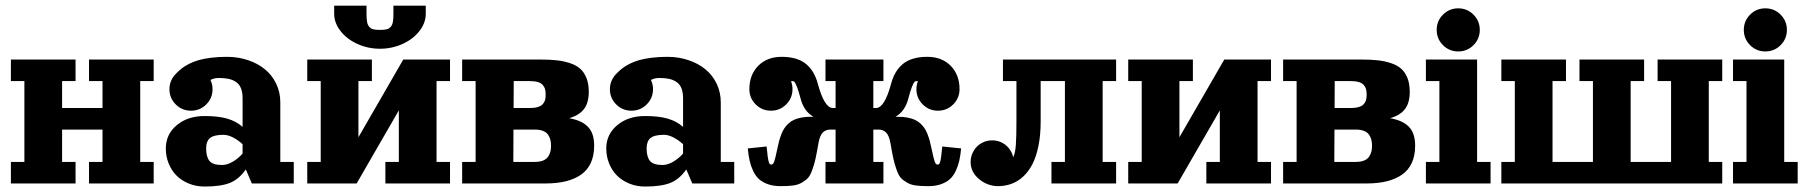

<svg xmlns="http://www.w3.org/2000/svg" viewBox="-20 -665 6556 696"><path d="M302.7 0V-78.1H351.6V-195.3H205.1V-78.1H253.9V0H19.5V-78.1H68.4V-371.1H19.5V-449.2H253.9V-371.1H205.1V-273.4H351.6V-371.1H302.7V-449.2H537.1V-371.1H488.3V-78.1H537.1V0Z M996.1 -294.2V-78.1H1044.9V0H892.8L871.1 -50.8Q846.2 -15.1 813.4 -2Q780.5 11.2 721.7 11.2Q691.2 11.2 664.9 0.6Q638.7 -10 620.2 -28.3Q601.8 -46.6 591.4 -72.3Q581.1 -97.9 581.1 -127.2Q581.1 -177.7 620.6 -211.1Q660.2 -244.4 721.7 -244.4Q771.2 -244.4 803.7 -235Q836.2 -225.6 859.4 -205.1V-308.6Q859.4 -330.6 853.4 -345.3Q847.4 -360.1 835.4 -368Q823.5 -376 808.6 -379.2Q793.7 -382.3 772.9 -382.3Q756.3 -382.3 742.9 -375.2Q750.5 -359.4 750.5 -341.8Q750.5 -309.3 727.7 -286.5Q704.8 -263.7 672.4 -263.7Q639.9 -263.7 617.1 -286.5Q594.2 -309.3 594.2 -341.8Q594.2 -358.4 600.7 -373Q607.2 -387.7 618.7 -398.7Q628.4 -408.9 638.9 -417.1Q649.4 -425.3 665.4 -433.5Q681.4 -441.7 700.2 -447Q719 -452.4 745.2 -455.7Q771.5 -459 802.7 -459Q843.3 -459 878.9 -447Q914.6 -435.1 940.4 -413.8Q966.3 -392.6 981.2 -361.6Q996.1 -330.6 996.1 -294.2ZM859.4 -108.4V-142.1Q844.2 -156.5 825.3 -166.4Q806.4 -176.3 790.3 -176.3Q755.6 -176.3 741.5 -164.7Q727.3 -153.1 727.3 -127.2Q727.3 -96.2 739.5 -81.5Q751.7 -66.9 784.9 -66.9Q803.7 -66.9 824.1 -79Q844.5 -91.1 859.4 -108.4Z M1191.4 -615.2V-644.5H1308.6V-615.2Q1308.6 -596.4 1310.7 -585.4Q1312.7 -574.5 1318.5 -567.7Q1324.2 -561 1333.1 -558.8Q1342 -556.6 1357.4 -556.6Q1372.8 -556.6 1381.7 -558.8Q1390.6 -561 1396.4 -567.7Q1402.1 -574.5 1404.2 -585.4Q1406.2 -596.4 1406.2 -615.2V-644.5H1523.4V-615.2Q1523.4 -581.8 1500.4 -552.4Q1477.3 -522.9 1439 -505.6Q1400.6 -488.3 1357.4 -488.3Q1314.2 -488.3 1275.9 -505.6Q1237.5 -522.9 1214.5 -552.4Q1191.4 -581.8 1191.4 -615.2ZM1377 0V-78.1H1425.8V-264.9L1272.9 0H1093.8V-78.1H1142.6V-371.1H1093.8V-449.2H1328.1V-371.1H1279.3V-167.5L1441.9 -449.2H1611.3V-371.1H1562.5V-78.1H1611.3V0Z M1899.4 -273.4Q1917.2 -273.4 1929.1 -276.9Q1940.9 -280.3 1947.1 -287.1Q1953.4 -293.9 1955.7 -302.1Q1958 -310.3 1958 -322.3Q1958 -334.2 1955.7 -342.4Q1953.4 -350.6 1947.1 -357.4Q1940.9 -364.3 1929.1 -367.7Q1917.2 -371.1 1899.4 -371.1H1842.3L1841.8 -273.4ZM2043.2 -236.6Q2065.9 -232.4 2082.3 -225.1Q2098.6 -217.8 2110.5 -206.1Q2122.3 -194.3 2128.1 -177.1Q2133.8 -159.9 2133.8 -136.7Q2133.8 -100.8 2121.6 -74.3Q2109.4 -47.9 2086.1 -31.7Q2062.7 -15.6 2030.9 -7.8Q1999 0 1958 0H1655.3V-78.1H1704.1V-371.1H1655.3V-449.2H1938.5Q1972.9 -449.2 1998.3 -446.4Q2023.7 -443.6 2046.5 -436Q2069.3 -428.5 2083.6 -415.5Q2097.9 -402.6 2106.1 -381.7Q2114.3 -360.8 2114.3 -332Q2114.3 -292 2096.7 -269.4Q2079.1 -246.8 2043.2 -236.6ZM1840.8 -78.1H1918.9Q1936.5 -78.1 1948.6 -83Q1960.7 -87.9 1966.7 -96.7Q1972.7 -105.5 1975.1 -115Q1977.5 -124.5 1977.5 -136.7Q1977.5 -148.9 1975.1 -158.4Q1972.7 -168 1966.7 -176.8Q1960.7 -185.5 1948.6 -190.4Q1936.5 -195.3 1918.9 -195.3H1841.3Z M2592.8 -294.2V-78.1H2641.6V0H2489.5L2467.8 -50.8Q2442.9 -15.1 2410 -2Q2377.2 11.2 2318.4 11.2Q2287.8 11.2 2261.6 0.6Q2235.4 -10 2216.9 -28.3Q2198.5 -46.6 2188.1 -72.3Q2177.7 -97.9 2177.7 -127.2Q2177.7 -177.7 2217.3 -211.1Q2256.8 -244.4 2318.4 -244.4Q2367.9 -244.4 2400.4 -235Q2432.9 -225.6 2456.1 -205.1V-308.6Q2456.1 -330.6 2450.1 -345.3Q2444.1 -360.1 2432.1 -368Q2420.2 -376 2405.3 -379.2Q2390.4 -382.3 2369.6 -382.3Q2353 -382.3 2339.6 -375.2Q2347.2 -359.4 2347.2 -341.8Q2347.2 -309.3 2324.3 -286.5Q2301.5 -263.7 2269 -263.7Q2236.6 -263.7 2213.7 -286.5Q2190.9 -309.3 2190.9 -341.8Q2190.9 -358.4 2197.4 -373Q2203.9 -387.7 2215.3 -398.7Q2225.1 -408.9 2235.6 -417.1Q2246.1 -425.3 2262.1 -433.5Q2278.1 -441.7 2296.9 -447Q2315.7 -452.4 2341.9 -455.7Q2368.2 -459 2399.4 -459Q2439.9 -459 2475.6 -447Q2511.2 -435.1 2537.1 -413.8Q2563 -392.6 2577.9 -361.6Q2592.8 -330.6 2592.8 -294.2ZM2456.1 -108.4V-142.1Q2440.9 -156.5 2422 -166.4Q2403.1 -176.3 2387 -176.3Q2352.3 -176.3 2338.1 -164.7Q2324 -153.1 2324 -127.2Q2324 -96.2 2336.2 -81.5Q2348.4 -66.9 2381.6 -66.9Q2400.4 -66.9 2420.8 -79Q2441.2 -91.1 2456.1 -108.4Z M2852.8 -341.8Q2852.8 -309.3 2830 -286.5Q2807.1 -263.7 2774.7 -263.7Q2742.2 -263.7 2719.4 -286.5Q2696.5 -309.3 2696.5 -341.8Q2696.5 -393.8 2728.5 -426.4Q2760.5 -459 2813.7 -459Q2843 -459 2865.6 -452Q2888.2 -445.1 2903.4 -431.8Q2918.7 -418.5 2928.6 -401.2Q2938.5 -384 2944.6 -361.3Q2968.3 -273.4 2999.3 -273.4H3009V-371.1H2972.4V-449.2H3182.4V-371.1H3145.8V-273.4H3155.5Q3186.5 -273.4 3210.2 -361.3Q3216.3 -384 3226.2 -401.2Q3236.1 -418.5 3251.3 -431.8Q3266.6 -445.1 3289.2 -452Q3311.8 -459 3341.1 -459Q3394.3 -459 3426.3 -426.4Q3458.3 -393.8 3458.3 -341.8Q3458.3 -309.3 3435.4 -286.5Q3412.6 -263.7 3380.1 -263.7Q3347.7 -263.7 3324.8 -286.5Q3302 -309.3 3302 -341.8Q3302 -356.7 3307.4 -370.6Q3304.7 -371.1 3302 -371.1Q3298.1 -371.1 3294.9 -368Q3291.7 -365 3285.8 -350.2Q3279.8 -335.4 3272.7 -307.9Q3261 -262 3226.3 -241.7H3236.1Q3254.6 -241.7 3269.8 -238.8Q3284.9 -235.8 3296.1 -230.8Q3307.4 -225.8 3316.3 -217.5Q3325.2 -209.2 3331.2 -200.4Q3337.2 -191.7 3342.2 -178.8Q3347.2 -166 3350.3 -154.4Q3353.5 -142.8 3356.7 -127Q3364.3 -90.3 3368.3 -79.3Q3372.3 -68.4 3378.2 -68.4Q3382.1 -68.4 3384 -69.9Q3386 -71.5 3388.1 -78.4Q3390.1 -85.2 3391.8 -97.9Q3393.6 -110.6 3395.8 -134L3464.1 -127Q3461.7 -101.6 3457.4 -82.5Q3453.1 -63.5 3444.6 -45.3Q3436 -27.1 3423.3 -15.6Q3410.6 -4.2 3390.9 2.8Q3371.1 9.8 3345.2 9.8Q3318.1 9.8 3299.9 7.4Q3281.7 5.1 3267.5 -3.3Q3253.2 -11.7 3245.1 -20.8Q3237.1 -29.8 3229.7 -50.7Q3222.4 -71.5 3218.3 -90.8Q3214.1 -110.1 3207.8 -146.5Q3202.9 -173.8 3192.1 -184.6Q3181.4 -195.3 3165.3 -195.3H3145.8V-78.1H3182.4V0H2972.4V-78.1H3009V-195.3H2989.5Q2973.4 -195.3 2962.6 -184.6Q2951.9 -173.8 2947 -146.5Q2940.7 -110.1 2936.5 -90.8Q2932.4 -71.5 2925 -50.7Q2917.7 -29.8 2909.7 -20.8Q2901.6 -11.7 2887.3 -3.3Q2873 5.1 2854.9 7.4Q2836.7 9.8 2809.6 9.8Q2783.7 9.8 2763.9 2.8Q2744.1 -4.2 2731.4 -15.6Q2718.8 -27.1 2710.2 -45.3Q2701.7 -63.5 2697.4 -82.5Q2693.1 -101.6 2690.7 -127L2759 -134Q2761.2 -110.6 2762.9 -97.9Q2764.6 -85.2 2766.7 -78.4Q2768.8 -71.5 2770.8 -69.9Q2772.7 -68.4 2776.6 -68.4Q2782.5 -68.4 2786.5 -79.3Q2790.5 -90.3 2798.1 -127Q2801.3 -142.8 2804.4 -154.4Q2807.6 -166 2812.6 -178.8Q2817.6 -191.7 2823.6 -200.4Q2829.6 -209.2 2838.5 -217.5Q2847.4 -225.8 2858.6 -230.8Q2869.9 -235.8 2885 -238.8Q2900.1 -241.7 2918.7 -241.7H2928.5Q2893.8 -262 2882.1 -307.9Q2875 -335.4 2869 -350.2Q2863 -365 2859.9 -368Q2856.7 -371.1 2852.8 -371.1Q2850.1 -371.1 2847.4 -370.6Q2852.8 -356.7 2852.8 -341.8Z M3615.7 -371.1V-449.2H4025.9V-371.1H3977.1V-78.1H4025.9V0H3977.1H3840.3H3791.5V-78.1H3840.3V-371.1H3752.4V-224.6Q3752.4 -175.8 3744.5 -136.6Q3736.6 -97.4 3722.7 -70.3Q3708.7 -43.2 3689.1 -25Q3669.4 -6.8 3646.2 1.5Q3623 9.8 3596.2 9.8Q3578.6 9.8 3558.8 2.2Q3539.1 -5.4 3521.5 -22.9Q3498.5 -45.9 3498.5 -78.1Q3498.5 -101.8 3511.7 -121.6Q3522.2 -137.7 3539.4 -147Q3556.6 -156.2 3576.7 -156.2Q3592.8 -156.2 3606.7 -150.4Q3624.3 -143.1 3636.5 -128.4Q3648.7 -113.8 3652.8 -95.2Q3660.2 -109.6 3662.4 -138.8Q3664.6 -168 3664.6 -224.6V-371.1Z M4353 0V-78.1H4401.9V-264.9L4249 0H4069.8V-78.1H4118.7V-371.1H4069.8V-449.2H4304.2V-371.1H4255.4V-167.5L4418 -449.2H4587.4V-371.1H4538.6V-78.1H4587.4V0Z M4875.5 -273.4Q4893.3 -273.4 4905.2 -276.9Q4917 -280.3 4923.2 -287.1Q4929.4 -293.9 4931.8 -302.1Q4934.1 -310.3 4934.1 -322.3Q4934.1 -334.2 4931.8 -342.4Q4929.4 -350.6 4923.2 -357.4Q4917 -364.3 4905.2 -367.7Q4893.3 -371.1 4875.5 -371.1H4818.4L4817.9 -273.4ZM5019.3 -236.6Q5042 -232.4 5058.3 -225.1Q5074.7 -217.8 5086.5 -206.1Q5098.4 -194.3 5104.1 -177.1Q5109.9 -159.9 5109.9 -136.7Q5109.9 -100.8 5097.7 -74.3Q5085.4 -47.9 5062.1 -31.7Q5038.8 -15.6 5007 -7.8Q4975.1 0 4934.1 0H4631.3V-78.1H4680.2V-371.1H4631.3V-449.2H4914.6Q4949 -449.2 4974.4 -446.4Q4999.8 -443.6 5022.6 -436Q5045.4 -428.5 5059.7 -415.5Q5074 -402.6 5082.2 -381.7Q5090.3 -360.8 5090.3 -332Q5090.3 -292 5072.8 -269.4Q5055.2 -246.8 5019.3 -236.6ZM4816.9 -78.1H4895Q4912.6 -78.1 4924.7 -83Q4936.8 -87.9 4942.7 -96.7Q4948.7 -105.5 4951.2 -115Q4953.6 -124.5 4953.6 -136.7Q4953.6 -148.9 4951.2 -158.4Q4948.7 -168 4942.7 -176.8Q4936.8 -185.5 4924.7 -190.4Q4912.6 -195.3 4895 -195.3H4817.4Z M5210.8 -501.3Q5188 -524.2 5188 -556.6Q5188 -589.1 5210.8 -611.9Q5233.6 -634.8 5266.1 -634.8Q5298.6 -634.8 5321.4 -611.9Q5344.2 -589.1 5344.2 -556.6Q5344.2 -524.2 5321.4 -501.3Q5298.6 -478.5 5266.1 -478.5Q5233.6 -478.5 5210.8 -501.3ZM5148.9 -449.2H5334.5V-78.1H5383.3V0H5148.9V-78.1H5197.8V-371.1H5148.9Z M5988.8 -371.1V-449.2H6223.1V-371.1H6174.3V-78.1H6223.1V0H5422.4V-78.1H5471.2V-371.1H5422.4V-449.2H5656.7V-371.1H5607.9V-78.1H5754.4V-371.1H5705.6V-449.2H5939.9V-371.1H5891.1V-78.1H6037.6V-371.1Z M6324.1 -501.3Q6301.3 -524.2 6301.3 -556.6Q6301.3 -589.1 6324.1 -611.9Q6346.9 -634.8 6379.4 -634.8Q6411.9 -634.8 6434.7 -611.9Q6457.5 -589.1 6457.5 -556.6Q6457.5 -524.2 6434.7 -501.3Q6411.9 -478.5 6379.4 -478.5Q6346.9 -478.5 6324.1 -501.3ZM6262.2 -449.2H6447.8V-78.1H6496.6V0H6262.2V-78.1H6311V-371.1H6262.2Z"/></svg>

Font: Orelega One
Style: Regular
Weight: 400
Version: Version 1.1 ; ttfautohint (v1.8.3)